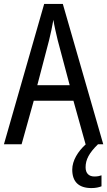

<svg xmlns="http://www.w3.org/2000/svg" viewBox="-20 -735 547 978"><path d="M416 0H417C377 36 348 83 348 129C348 190 380 223 446 223C468 223 484 219 497 214V158C489 161 478 164 461 164C433 164 416 148 416 117C416 78 434 44 479 0H506L300 -715H205L0 0H90L152 -222H354ZM274 -530 335 -301H170L230 -530C238 -562 246 -600 252 -634C256 -605 267 -560 274 -530Z"/></svg>

Font: Noto Sans Lao UI Cond
Style: Regular
Weight: 400
Width: 3
Designer: Monotype Design Team
Foundry: Monotype Imaging Inc.
Version: Version 2.000